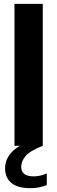

<svg xmlns="http://www.w3.org/2000/svg" viewBox="-20 -760 298 1001"><path d="M55.5 0V-740H203V0ZM138.5 221Q71.5 221 39 193.5Q6.5 166 6.5 118Q6.5 71 40.2 34.2Q74 -2.5 159.5 -37L203 0Q133.5 28 112 55Q90.5 82 90.5 110Q90.5 159.5 156 159.5Q171 159.5 187.8 156Q204.5 152.5 224 144V205Q204.5 212.5 183.8 216.8Q163 221 138.5 221Z"/></svg>

Font: Encode Sans Cnd
Style: Bold
Weight: 700
Width: 3
Designer: Multiple Designers
Foundry: Impallari Type
Version: Version 3.002; ttfautohint (v1.8.3) -l 8 -r 50 -G 200 -x 14 